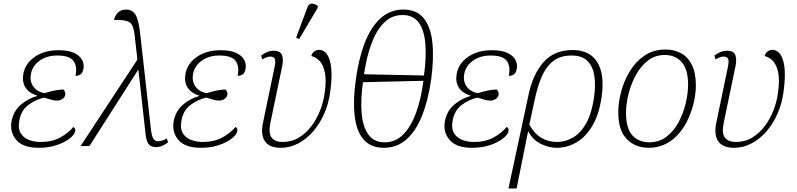

<svg xmlns="http://www.w3.org/2000/svg" viewBox="-20 -826 4508 1086"><path d="M199 10Q111 10 73 -33.5Q35 -77 45 -138Q56 -198 97.5 -233.5Q139 -269 190 -283V-285Q145 -299 124.5 -330.5Q104 -362 112 -408Q122 -466 176 -504Q230 -542 311 -542Q367 -542 399.5 -526.5Q432 -511 444.5 -487Q457 -463 452 -437Q448 -414 436 -405.5Q424 -397 407 -397Q418 -450 396 -481Q374 -512 304 -512Q244 -512 203.5 -482.5Q163 -453 155 -408Q147 -366 169 -336Q191 -306 232 -299Q263 -309 289 -314Q315 -319 338 -320Q352 -307 349 -289Q346 -274 332 -265.5Q318 -257 303 -257Q284 -257 269.5 -262Q255 -267 230 -274Q181 -263 140 -232Q99 -201 89 -143Q81 -101 96 -74.5Q111 -48 141.5 -35.5Q172 -23 211 -23Q274 -23 320 -48Q366 -73 395 -108Q400 -105 403.5 -99.5Q407 -94 405 -83Q402 -65 374.5 -43Q347 -21 301.5 -5.5Q256 10 199 10Z M436 0 757 -489 743 -615Q739 -656 730 -678Q721 -700 697.5 -707Q674 -714 625 -713Q630 -738 647.5 -755Q665 -772 693 -772Q726 -772 744.5 -745.5Q763 -719 772 -643L834 -92Q839 -54 848 -40.5Q857 -27 876 -27Q887 -27 900 -31.5Q913 -36 923 -43L931 -21Q915 -9 898.5 -1.5Q882 6 864 6Q833 6 820 -11.5Q807 -29 803 -72L763 -429H760L486 0Z M1116 10Q1028 10 990 -33.5Q952 -77 962 -138Q973 -198 1014.5 -233.5Q1056 -269 1107 -283V-285Q1062 -299 1041.5 -330.5Q1021 -362 1029 -408Q1039 -466 1093 -504Q1147 -542 1228 -542Q1284 -542 1316.5 -526.5Q1349 -511 1361.5 -487Q1374 -463 1369 -437Q1365 -414 1353 -405.5Q1341 -397 1324 -397Q1335 -450 1313 -481Q1291 -512 1221 -512Q1161 -512 1120.5 -482.5Q1080 -453 1072 -408Q1064 -366 1086 -336Q1108 -306 1149 -299Q1180 -309 1206 -314Q1232 -319 1255 -320Q1269 -307 1266 -289Q1263 -274 1249 -265.5Q1235 -257 1220 -257Q1201 -257 1186.5 -262Q1172 -267 1147 -274Q1098 -263 1057 -232Q1016 -201 1006 -143Q998 -101 1013 -74.5Q1028 -48 1058.5 -35.5Q1089 -23 1128 -23Q1191 -23 1237 -48Q1283 -73 1312 -108Q1317 -105 1320.5 -99.5Q1324 -94 1322 -83Q1319 -65 1291.5 -43Q1264 -21 1218.5 -5.5Q1173 10 1116 10Z M1568 10Q1502 10 1477.5 -28.5Q1453 -67 1468 -134L1534 -451Q1540 -481 1534 -493.5Q1528 -506 1509 -506Q1490 -506 1464 -490L1457 -512Q1473 -524 1491 -531.5Q1509 -539 1527 -539Q1567 -539 1575.5 -513.5Q1584 -488 1576 -451L1510 -134Q1497 -72 1516.5 -47.5Q1536 -23 1578 -23Q1630 -23 1671 -48Q1712 -73 1742.5 -114Q1773 -155 1791.5 -203.5Q1810 -252 1816 -298Q1827 -372 1817.5 -416.5Q1808 -461 1787 -482Q1766 -503 1741 -509Q1746 -528 1759 -536Q1772 -544 1784 -544Q1828 -544 1846 -482Q1864 -420 1847 -301Q1838 -237 1813 -181Q1788 -125 1750.5 -82Q1713 -39 1666.5 -14.5Q1620 10 1568 10ZM1672 -605 1655 -613 1719 -785Q1728 -807 1745.5 -805.5Q1763 -804 1778 -792L1776 -780Z M2151 10Q2077 10 2036.5 -37Q1996 -84 1986 -171.5Q1976 -259 1993 -379Q2010 -499 2044.5 -587Q2079 -675 2133.5 -723.5Q2188 -772 2262 -772Q2336 -772 2376 -723.5Q2416 -675 2425.5 -586.5Q2435 -498 2419 -378Q2402 -258 2367 -171Q2332 -84 2278.5 -37Q2225 10 2151 10ZM2378 -399Q2392 -500 2386 -577Q2380 -654 2349 -697.5Q2318 -741 2257 -741Q2196 -741 2152.5 -698Q2109 -655 2081 -579Q2053 -503 2039 -406ZM2156 -21Q2217 -21 2261 -65.5Q2305 -110 2333.5 -188.5Q2362 -267 2375 -369L2033 -361Q2019 -263 2025.5 -186Q2032 -109 2063.5 -65Q2095 -21 2156 -21Z M2650 10Q2562 10 2524 -33.5Q2486 -77 2496 -138Q2507 -198 2548.5 -233.5Q2590 -269 2641 -283V-285Q2596 -299 2575.5 -330.5Q2555 -362 2563 -408Q2573 -466 2627 -504Q2681 -542 2762 -542Q2818 -542 2850.5 -526.5Q2883 -511 2895.5 -487Q2908 -463 2903 -437Q2899 -414 2887 -405.5Q2875 -397 2858 -397Q2869 -450 2847 -481Q2825 -512 2755 -512Q2695 -512 2654.5 -482.5Q2614 -453 2606 -408Q2598 -366 2620 -336Q2642 -306 2683 -299Q2714 -309 2740 -314Q2766 -319 2789 -320Q2803 -307 2800 -289Q2797 -274 2783 -265.5Q2769 -257 2754 -257Q2735 -257 2720.5 -262Q2706 -267 2681 -274Q2632 -263 2591 -232Q2550 -201 2540 -143Q2532 -101 2547 -74.5Q2562 -48 2592.5 -35.5Q2623 -23 2662 -23Q2725 -23 2771 -48Q2817 -73 2846 -108Q2851 -105 2854.5 -99.5Q2858 -94 2856 -83Q2853 -65 2825.5 -43Q2798 -21 2752.5 -5.5Q2707 10 2650 10Z M2969 -287Q2993 -404 3053.5 -473.5Q3114 -543 3219 -543Q3315 -543 3358 -475Q3401 -407 3383 -279Q3369 -180 3331.5 -116Q3294 -52 3241 -21Q3188 10 3129 10Q3085 10 3039.5 -12Q2994 -34 2968 -83H2967L2902 240H2856L2921 -63ZM3131 -23Q3178 -23 3221 -48Q3264 -73 3295.5 -128.5Q3327 -184 3340 -275Q3350 -345 3341.5 -398.5Q3333 -452 3302 -482Q3271 -512 3213 -512Q3149 -512 3109 -480.5Q3069 -449 3045 -394Q3021 -339 3006 -269L2974 -121Q3003 -69 3043 -46Q3083 -23 3131 -23Z M3649 10Q3574 10 3525.5 -39Q3477 -88 3477 -191Q3477 -246 3493.5 -308Q3510 -370 3543 -424Q3576 -478 3626 -512Q3676 -546 3745 -546Q3792 -546 3831 -525.5Q3870 -505 3893 -460Q3916 -415 3916 -342Q3916 -300 3905.5 -252Q3895 -204 3874.5 -157.5Q3854 -111 3822 -73Q3790 -35 3747 -12.5Q3704 10 3649 10ZM3653 -21Q3708 -21 3749.5 -52.5Q3791 -84 3818 -134.5Q3845 -185 3858.5 -241.5Q3872 -298 3872 -347Q3872 -433 3836.5 -474Q3801 -515 3740 -515Q3686 -515 3645.5 -484Q3605 -453 3577.5 -403Q3550 -353 3535.5 -296Q3521 -239 3521 -188Q3521 -98 3557.5 -59.5Q3594 -21 3653 -21Z M4132 10Q4066 10 4041.5 -28.5Q4017 -67 4032 -134L4098 -451Q4104 -481 4098 -493.5Q4092 -506 4073 -506Q4054 -506 4028 -490L4021 -512Q4037 -524 4055 -531.5Q4073 -539 4091 -539Q4131 -539 4139.5 -513.5Q4148 -488 4140 -451L4074 -134Q4061 -72 4080.5 -47.5Q4100 -23 4142 -23Q4194 -23 4235 -48Q4276 -73 4306.5 -114Q4337 -155 4355.5 -203.5Q4374 -252 4380 -298Q4391 -372 4381.5 -416.5Q4372 -461 4351 -482Q4330 -503 4305 -509Q4310 -528 4323 -536Q4336 -544 4348 -544Q4392 -544 4410 -482Q4428 -420 4411 -301Q4402 -237 4377 -181Q4352 -125 4314.5 -82Q4277 -39 4230.5 -14.5Q4184 10 4132 10Z"/></svg>

Font: Noto Serif ExtraLight
Style: Italic
Weight: 200
Italic angle: -12°
Designer: Monotype Design Team
Foundry: Monotype Imaging Inc.
Version: Version 2.014; ttfautohint (v1.8.4.7-5d5b)